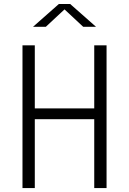

<svg xmlns="http://www.w3.org/2000/svg" viewBox="-20 -962 660 982"><path d="M158 0V-352.5H462V0H525V-730H462V-407.5H158V-730H95V0ZM149 -825H214.5L310 -914L405.5 -825H471L339 -941.5H281Z"/></svg>

Font: Monaspace Neon ExtraLight
Style: Regular
Weight: 200
Designer: Riley Cran & the Lettermatic Team
Foundry: Lettermatic
Version: Version 1.200 (Monaspace Neon)